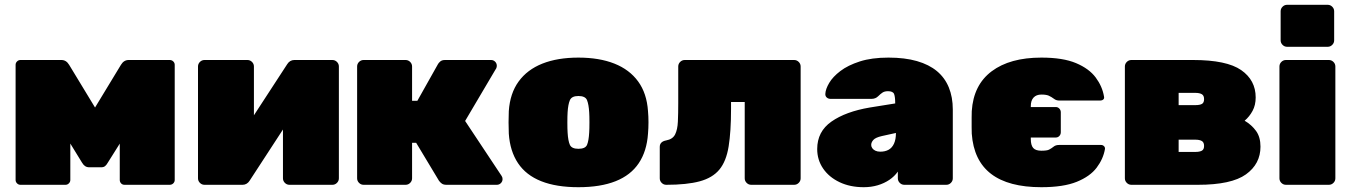

<svg xmlns="http://www.w3.org/2000/svg" viewBox="-20 -770 5629 800"><path d="M65 0Q57 0 51 -6Q45 -12 45 -20V-500Q45 -508 51 -514Q57 -520 65 -520H236Q256 -520 268 -500L376 -322L484 -500Q496 -520 516 -520H687Q696 -520 702 -514Q708 -508 708 -500V-20Q708 -12 702 -6Q696 0 687 0H499Q490 0 484.5 -6Q479 -12 479 -20V-284L539 -267L429 -92Q424 -83 418 -78Q412 -73 402 -73H350Q342 -73 335 -77.5Q328 -82 322 -92L214 -268L273 -284V-20Q273 -12 267 -6Q261 0 253 0Z M832 0Q821 0 813 -8Q805 -16 805 -27V-493Q805 -504 813 -512Q821 -520 832 -520H1011Q1022 -520 1030 -512Q1038 -504 1038 -493V-178L977 -196L1177 -503Q1182 -511 1189.5 -515.5Q1197 -520 1206 -520H1365Q1376 -520 1384 -512Q1392 -504 1392 -493V-27Q1392 -16 1384 -8Q1376 0 1365 0H1186Q1175 0 1167 -8Q1159 -16 1159 -27V-342L1220 -324L1020 -17Q1015 -9 1007.5 -4.5Q1000 0 991 0Z M1495 0Q1484 0 1476 -8Q1468 -16 1468 -27V-493Q1468 -504 1476 -512Q1484 -520 1495 -520H1670Q1681 -520 1689 -512Q1697 -504 1697 -493V-350H1719L1805 -503Q1807 -507 1814 -513.5Q1821 -520 1834 -520H2026Q2036 -520 2043 -513Q2050 -506 2050 -496Q2050 -492 2048.5 -487.5Q2047 -483 2045 -481L1918 -266L2070 -37Q2074 -31 2074 -24Q2074 -14 2067 -7Q2060 0 2050 0H1840Q1828 0 1821 -5Q1814 -10 1809 -17L1714 -175H1697V-27Q1697 -16 1689 -8Q1681 0 1670 0Z M2390 10Q2298 10 2235 -15Q2172 -40 2138.5 -90Q2105 -140 2100 -213Q2099 -236 2099 -260.5Q2099 -285 2100 -307Q2105 -381 2141 -430.5Q2177 -480 2240 -505Q2303 -530 2390 -530Q2477 -530 2540 -505Q2603 -480 2639 -430.5Q2675 -381 2680 -307Q2682 -285 2682 -260.5Q2682 -236 2680 -213Q2675 -140 2641.5 -90Q2608 -40 2545 -15Q2482 10 2390 10ZM2390 -150Q2419 -150 2426 -166.5Q2433 -183 2435 -218Q2436 -233 2436 -260Q2436 -287 2435 -302Q2433 -335 2426 -352.5Q2419 -370 2390 -370Q2362 -370 2354.5 -352.5Q2347 -335 2345 -302Q2344 -287 2344 -260Q2344 -233 2345 -218Q2347 -183 2354.5 -166.5Q2362 -150 2390 -150Z M2756 0Q2745 0 2737 -8Q2729 -16 2729 -27V-158Q2729 -180 2756 -185Q2783 -190 2793 -210Q2803 -230 2804.5 -263.5Q2806 -297 2806 -341V-493Q2806 -504 2814 -512Q2822 -520 2833 -520H3289Q3300 -520 3308 -512Q3316 -504 3316 -493V-27Q3316 -16 3308 -8Q3300 0 3289 0H3110Q3099 0 3091 -8Q3083 -16 3083 -27V-345H3026V-316Q3026 -222 3016 -160Q3006 -98 2977.5 -63.5Q2949 -29 2895.5 -14.5Q2842 0 2756 0Z M3579 10Q3522 10 3478 -11Q3434 -32 3409.5 -68Q3385 -104 3385 -149Q3385 -222 3444.5 -263.5Q3504 -305 3604 -322L3710 -339V-340Q3710 -366 3705.5 -378Q3701 -390 3680 -390Q3666 -390 3657.5 -384.5Q3649 -379 3639 -369Q3628 -358 3611 -358H3441Q3431 -358 3424.5 -364Q3418 -370 3419 -380Q3420 -399 3435 -424.5Q3450 -450 3481.5 -474Q3513 -498 3562.5 -514Q3612 -530 3682 -530Q3750 -530 3800.5 -515.5Q3851 -501 3884 -473.5Q3917 -446 3933.5 -405.5Q3950 -365 3950 -314V-27Q3950 -16 3942 -8Q3934 0 3923 0H3748Q3737 0 3729 -8Q3721 -16 3721 -27V-55Q3707 -35 3685.5 -20.5Q3664 -6 3637 2Q3610 10 3579 10ZM3648 -138Q3668 -138 3682.5 -146Q3697 -154 3705 -171.5Q3713 -189 3713 -215V-216L3654 -203Q3628 -197 3619 -187Q3610 -177 3610 -166Q3610 -159 3614.5 -152.5Q3619 -146 3627.5 -142Q3636 -138 3648 -138Z M4319 10Q4182 10 4109.5 -45.5Q4037 -101 4029 -213Q4029 -219 4028.5 -239.5Q4028 -260 4028.5 -281Q4029 -302 4029 -307Q4036 -416 4112 -473Q4188 -530 4319 -530Q4409 -530 4463.5 -507Q4518 -484 4545.5 -447Q4573 -410 4580 -368Q4582 -360 4577 -355.5Q4572 -351 4564 -351H4395Q4388 -351 4383 -352.5Q4378 -354 4375 -356Q4360 -367 4349.5 -371.5Q4339 -376 4319 -376Q4298 -376 4286.5 -363.5Q4275 -351 4275 -328V-324H4379Q4388 -324 4394 -317.5Q4400 -311 4400 -302V-219Q4400 -210 4394 -203.5Q4388 -197 4379 -197H4275V-191Q4275 -165 4285 -153.5Q4295 -142 4319 -142Q4342 -142 4351 -146.5Q4360 -151 4373 -161Q4376 -163 4381 -164.5Q4386 -166 4393 -166H4568Q4575 -166 4580 -161Q4585 -156 4584 -149Q4577 -108 4549.5 -71.5Q4522 -35 4466.5 -12.5Q4411 10 4319 10Z M4694 0Q4683 0 4675 -8Q4667 -16 4667 -27V-493Q4667 -504 4675 -512Q4683 -520 4694 -520H4951Q5091 -520 5151.5 -478Q5212 -436 5212 -364Q5212 -332 5199 -308Q5186 -284 5166 -267Q5195 -250 5213.5 -224.5Q5232 -199 5232 -159Q5232 -87 5171.5 -43.5Q5111 0 4971 0ZM4891 -137H4961Q4978 -137 4987.5 -142Q4997 -147 4997 -162Q4997 -177 4987.5 -182.5Q4978 -188 4961 -188H4891ZM4891 -332H4961Q4979 -332 4988 -337Q4997 -342 4997 -357Q4997 -372 4987.5 -377.5Q4978 -383 4961 -383H4891Z M5338 0Q5327 0 5319 -8Q5311 -16 5311 -27V-493Q5311 -504 5319 -512Q5327 -520 5338 -520H5517Q5528 -520 5536 -512Q5544 -504 5544 -493V-27Q5544 -16 5536 -8Q5528 0 5517 0ZM5343 -575Q5332 -575 5324 -583Q5316 -591 5316 -602V-723Q5316 -734 5324 -742Q5332 -750 5343 -750H5512Q5523 -750 5531 -742Q5539 -734 5539 -723V-602Q5539 -591 5531 -583Q5523 -575 5512 -575Z"/></svg>

Font: Rubik Black
Style: Regular
Weight: 900
Designer: Hubert and Fischer
Foundry: Hubert and Fischer
Version: Version 2.300;gftools[0.9.30]